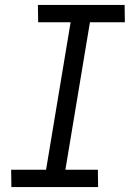

<svg xmlns="http://www.w3.org/2000/svg" viewBox="-20 -755 540 775"><path d="M26 0 25 -70H166L265 -665H134L133 -735H483L484 -665H343L244 -70H375L376 0Z"/></svg>

Font: Iosevka Web
Style: Italic
Weight: 400
Italic angle: -9°
Monospace: yes
Designer: Belleve Invis
Foundry: Belleve Invis
Version: Version 28.0.3; ttfautohint (v1.8.3)